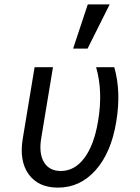

<svg xmlns="http://www.w3.org/2000/svg" viewBox="-20 -847 640 877"><path d="M502 -540Q534 -428 511 -291Q488 -150 417 -70Q346 10 245 10Q155 10 111 -51Q67 -112 84 -214L138 -540H222L168 -214Q157 -146 181 -106Q205 -66 258 -66Q321 -66 365.5 -125.5Q410 -185 428 -294Q451 -429 419 -540ZM481 -827 380 -625H314L381 -827Z"/></svg>

Font: CommitMono
Style: Italic
Weight: 400
Monospace: yes
Designer: Eigil Nikolajsen
Foundry: Eigil Nikolajsen
Version: Version 1.143